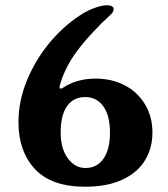

<svg xmlns="http://www.w3.org/2000/svg" viewBox="-20 -698 638 728"><path d="M50 -235Q50 -314 81.5 -391.5Q113 -469 166 -533.5Q219 -598 285 -641Q311 -658 337.5 -667.5Q364 -677 381 -678H386Q406 -678 410 -668L411 -663Q411 -654 402 -645Q322 -571 274 -507Q226 -443 207 -375Q206 -372 206 -368Q206 -362 210 -362Q215 -362 220 -366Q272 -400 343 -400Q403 -400 452 -375Q501 -350 529.5 -303Q558 -256 558 -195Q558 -137 530 -90.5Q502 -44 444.5 -17Q387 10 303 10Q175 10 112.5 -57Q50 -124 50 -235ZM304 -61Q348 -61 372.5 -96.5Q397 -132 397 -195Q397 -259 372 -294.5Q347 -330 303 -330Q259 -330 234.5 -296Q210 -262 210 -195Q210 -135 237 -98Q264 -61 304 -61Z"/></svg>

Font: Raigarh
Style: Bold
Weight: 700
Designer: jaikishan Patel
Foundry: MagicType
Version: Version 1.000